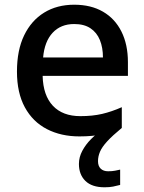

<svg xmlns="http://www.w3.org/2000/svg" viewBox="-20 -569 612 815"><path d="M396 115Q396 136 407.5 147Q419 158 439 158Q456 158 468.5 155.5Q481 153 490 151V216Q475 220 460 223Q445 226 424 226Q370 226 342.5 199Q315 172 315 127Q315 98 329.5 71Q344 44 366.5 21.5Q389 -1 412 -16L497 -26Q457 7 435 31Q413 55 404.5 75Q396 95 396 115ZM295 -549Q366 -549 417 -519.5Q468 -490 495.5 -435Q523 -380 523 -305V-247H161Q163 -164 204.5 -120Q246 -76 321 -76Q373 -76 413.5 -85.5Q454 -95 497 -114V-26Q457 -8 415.5 1Q374 10 317 10Q239 10 179 -21Q119 -52 85.5 -113.5Q52 -175 52 -265Q52 -356 82.5 -419Q113 -482 167.5 -515.5Q222 -549 295 -549ZM295 -467Q238 -467 203.5 -430Q169 -393 163 -325H417Q417 -367 404 -399Q391 -431 364 -449Q337 -467 295 -467Z"/></svg>

Font: Noto Sans Armenian Medium
Style: Regular
Weight: 500
Designer: Monotype Design Team
Foundry: Monotype Imaging Inc.
Version: Version 2.007